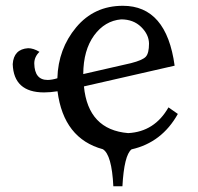

<svg xmlns="http://www.w3.org/2000/svg" viewBox="-20 -508 692 670"><path d="M270.5 -249.5 437 -287.6Q477.5 -297.9 488.8 -310.1Q500 -322.3 500 -356Q499.5 -387.7 472.4 -414.1Q445.3 -440.4 402.8 -440.4Q345.7 -435.5 308.3 -384.3Q271 -333 270.5 -249.5ZM407.2 142.1H375.5Q370.1 31.7 338.9 12.7Q202.1 -24.4 180.7 -189.5Q155.3 -185.5 133.8 -185.5Q27.8 -185.5 24.4 -284.2Q27.8 -336.4 78.1 -339.8Q96.7 -339.8 117.7 -327.1Q99.6 -309.6 99.6 -286.6Q100.6 -229 146 -229Q160.6 -229 180.2 -234.9Q183.1 -337.4 245.8 -412.6Q308.6 -487.8 408.7 -487.8Q561 -487.8 589.4 -278.8L272.9 -206.5Q287.6 -55.2 427.2 -43.5Q519.5 -48.3 567.9 -133.3L600.6 -110.4Q544.9 -10.7 439 13.2Q413.1 33.7 407.2 142.1Z"/></svg>

Font: Kelvinch
Style: Regular
Weight: 400
Designer: Paul James MIller
Foundry: High-Logic / Made with FontCreator
Version: Version 3.30 September 23, 2016